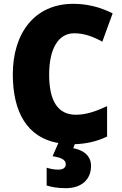

<svg xmlns="http://www.w3.org/2000/svg" viewBox="-20 -744 637 1004"><path d="M456 124C456 65 410 40 363 31L371 10C433 8 488 -5 540 -30V-189C486 -164 434 -144 377 -144C283 -144 237 -215 237 -354C237 -489 285 -570 368 -570C421 -570 468 -552 515 -526L569 -674C501 -709 430 -724 363 -724C162 -724 47 -572 47 -355C47 -157 123 -24 285 4L255 73C302 80 324 92 324 115C324 133 310 143 285 143C266 143 246 140 224 133V226C248 234 283 240 324 240C406 240 456 195 456 124Z"/></svg>

Font: Noto Sans Georgian SemiCondensed Black
Style: Regular
Weight: 900
Width: 4
Designer: Monotype Design Team, Akaki Razmadze
Foundry: Google LLC
Version: Version 2.005